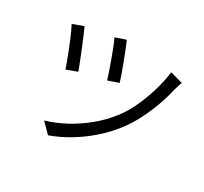

<svg xmlns="http://www.w3.org/2000/svg" viewBox="-157 -977 1313 1234"><g transform="rotate(30 500.0 -359.5)"><path d="M456 -752Q464 -734 478 -699Q492 -664 507.5 -623.5Q523 -583 536 -546.5Q549 -510 555 -489L477 -462Q471 -483 458.5 -519.5Q446 -556 431.5 -596Q417 -636 403 -671.5Q389 -707 379 -726ZM900 -688Q895 -675 890.5 -659Q886 -643 882 -631Q868 -569 844.5 -503Q821 -437 789 -373.5Q757 -310 716 -256Q665 -189 600.5 -132.5Q536 -76 465.5 -34Q395 8 324 33L255 -37Q327 -58 398 -96Q469 -134 533.5 -186.5Q598 -239 648 -303Q688 -353 720 -420.5Q752 -488 775 -563.5Q798 -639 808 -714ZM177 -692Q187 -671 202 -635.5Q217 -600 234 -558.5Q251 -517 265.5 -479.5Q280 -442 289 -418L210 -389Q204 -407 193.5 -436.5Q183 -466 169.5 -499.5Q156 -533 142.5 -566Q129 -599 117 -624.5Q105 -650 98 -663Z"/></g></svg>

Font: Noto Sans HK
Style: Regular
Weight: 400
Designer: Ryoko NISHIZUKA 西塚涼子 (kana, bopomofo & ideographs); Paul D. Hunt (Latin, Greek & Cyrillic); Sandoll Communications 산돌커뮤니
Foundry: Adobe
Version: Version 2.004-H2;hotconv 1.0.118;makeotfexe 2.5.65603